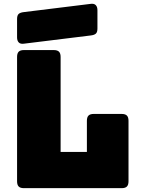

<svg xmlns="http://www.w3.org/2000/svg" viewBox="-20 -981 735 1001"><path d="M614 0H105Q86 0 77.5 -8.5Q69 -17 69 -36V-684Q69 -703 77.5 -711.5Q86 -720 105 -720H260Q279 -720 287.5 -711.5Q296 -703 296 -684V-189H433V-351Q433 -370 441.5 -378.5Q450 -387 469 -387H614Q633 -387 641.5 -378.5Q650 -370 650 -351V-36Q650 -17 641.5 -8.5Q633 0 614 0ZM452 -796 103 -753Q86 -751 77.5 -760Q69 -769 69 -786V-882Q69 -901 77.5 -908.5Q86 -916 105 -918L454 -961Q471 -963 479.5 -954Q488 -945 488 -928V-832Q488 -813 479.5 -805.5Q471 -798 452 -796Z"/></svg>

Font: Bungee
Style: Regular
Weight: 400
Designer: David Jonathan Ross
Foundry: David Jonathan Ross
Version: Version 1.001;PS 1.0;hotconv 1.0.72;makeotf.lib2.5.5900